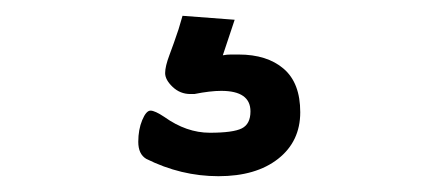

<svg xmlns="http://www.w3.org/2000/svg" viewBox="-20 -43 540 243"><path d="M260 72Q246 72 226 76H221Q208 76 198.5 67Q189 58 189 49.5Q189 41 194.5 26.5Q200 12 206 -6L211 -23L277 -18L262 27Q267 26 272 26Q277 26 282 26Q318 26 339 44Q360 62 360 99Q360 136 332 158Q304 180 256.5 180Q209 180 165 158Q155 152 155 136.5Q155 121 160 109Q165 97 170.5 97Q176 97 188 105Q216 125 245.5 125Q275 125 286 119.5Q297 114 297 98Q297 72 260 72Z"/></svg>

Font: LXGW WenKai Mono Lite
Style: Regular
Weight: 400
Monospace: yes
Designer: LXGW / Fontworks Inc.
Foundry: LXGW / Fontworks Inc.
Version: Version 1.520; June 14, 2025